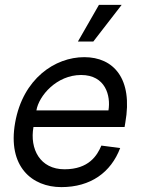

<svg xmlns="http://www.w3.org/2000/svg" viewBox="-20 -750 612 786"><path d="M231 16C351 16 434 -44 472 -144L395 -154C378 -114 344 -57 244 -57C144 -57 101 -140 117 -230H490L493 -248C525 -428 445 -516 325 -516C205 -516 74 -428 42 -248C10 -68 111 16 231 16ZM129 -298C139 -358 212 -443 312 -443C412 -443 434 -358 424 -298ZM299 -580H362L478 -730H385Z"/></svg>

Font: Uncut Sans
Style: Italic
Weight: 400
Italic angle: -10°
Designer: Kasper Nordkvist
Foundry: Uncut Type
Version: Version 1.111;FEAKit 1.0